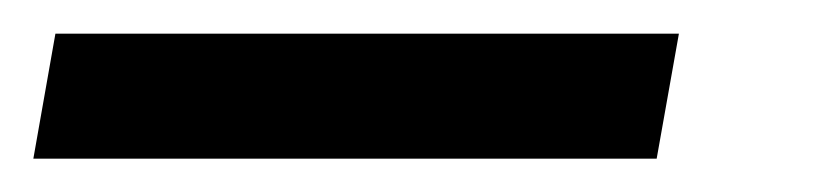

<svg xmlns="http://www.w3.org/2000/svg" viewBox="-72 -20 485 114"><path d="M331.1 0 317.9 74.2H-52.2L-39.1 0Z"/></svg>

Font: Roboto Condensed
Style: Italic
Weight: 400
Italic angle: -12°
Designer: Christian Robertson
Foundry: Google
Version: Version 3.0